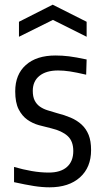

<svg xmlns="http://www.w3.org/2000/svg" viewBox="-20 -789 445 820"><path d="M61 -696 205 -769 350 -696V-632L206 -704L61 -632ZM192 11Q160 11 125 5.5Q90 0 40 -11V-76Q78 -65 115.5 -58.5Q153 -52 188 -52Q239 -52 266 -76Q293 -100 293 -144Q293 -186 269 -208Q245 -230 199 -241Q173 -247 146 -254.5Q119 -262 96.5 -278Q74 -294 59.5 -322.5Q45 -351 45 -399Q45 -471 90.5 -511.5Q136 -552 217 -552Q246 -552 274.5 -548.5Q303 -545 350 -535L348 -470Q305 -480 278.5 -484Q252 -488 228 -488Q177 -488 148.5 -465Q120 -442 120 -401Q120 -376 128 -360Q136 -344 150 -334Q164 -324 183 -318Q202 -312 223 -306Q255 -298 282 -286.5Q309 -275 328.5 -257Q348 -239 358.5 -213Q369 -187 369 -148Q369 -74 321.5 -31.5Q274 11 192 11Z"/></svg>

Font: Encode Sans Condensed
Style: Regular
Weight: 400
Designer: Pablo Impallari, Andres Torresi
Foundry: Pablo Impallari, Andres Torresi
Version: Version 1.000; ttfautohint (v1.00) -l 8 -r 50 -G 200 -x 14 -